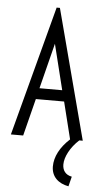

<svg xmlns="http://www.w3.org/2000/svg" viewBox="-58 -670 492 934"><g transform="rotate(5 187.5 -203.5)"><path d="M325 179C293 173 279 151 279 123C279 87 304 38 346 0H363L196 -634H180L12 0H72L118 -182H256L301 -1C254 42 229 90 229 137C229 188 264 218 313 227ZM187 -458 242 -236H131Z"/></g></svg>

Font: Inconsolata Condensed
Style: Regular
Weight: 400
Width: 3
Monospace: yes
Designer: Raph Levien, Cyreal, Brenton Simpson
Foundry: Raph Levien, Cyreal, Google
Version: Version 3.100